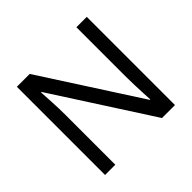

<svg xmlns="http://www.w3.org/2000/svg" viewBox="-169 -906 1099 1099"><g transform="rotate(-45 380.0 -357.0)"><path d="M663 0H558L176 -593H172Q174 -558 177 -506Q180 -454 180 -399V0H97V-714H201L582 -123H586Q585 -139 583.5 -171Q582 -203 580.5 -241Q579 -279 579 -311V-714H663Z"/></g></svg>

Font: Noto Sans Linear A
Style: Regular
Weight: 400
Designer: Monotype Design Team
Foundry: Monotype Imaging Inc.
Version: Version 2.002; ttfautohint (v1.8.4.7-5d5b)